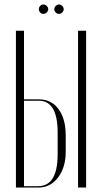

<svg xmlns="http://www.w3.org/2000/svg" viewBox="-20 -836 455 856"><path d="M173 -816Q182 -816 188.5 -809.5Q195 -803 195 -795Q195 -787 188.5 -780.5Q182 -774 173 -774Q165 -774 159 -780.5Q153 -787 153 -795Q153 -803 159 -809.5Q165 -816 173 -816ZM228.5 -780.5Q222 -787 222 -795Q222 -803 228.5 -809.5Q235 -816 243 -816Q251 -816 257.5 -809.5Q264 -803 264 -795Q264 -787 257.5 -780.5Q251 -774 243 -774Q235 -774 228.5 -780.5ZM87 -393H154Q209 -393 241 -349.5Q273 -306 273 -232V-159Q273 -90 239 -45Q205 0 153 0H51V-699H87ZM328 -699H364V0H328ZM237 -148V-245Q237 -387 153 -387H87V-6H150Q237 -6 237 -148Z"/></svg>

Font: Moniqa ExtLt Narrow Display
Style: Regular
Weight: 200
Width: 4
Designer: Rajesh Rajput
Foundry: Rajesh Rajput
Version: Version 1.000